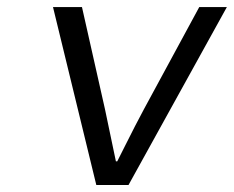

<svg xmlns="http://www.w3.org/2000/svg" viewBox="-20 -530 670 550"><path d="M255.9 0 131.8 -509.8H214.8L280.8 -216.8Q282.2 -210 312 -67.9H315.9Q323.2 -82.5 338.6 -113Q354 -143.6 366.9 -168.9Q379.9 -194.3 392.1 -216.8L550.8 -509.8H629.9L348.1 0Z"/></svg>

Font: Office Code Pro Italic
Style: Regular
Weight: 400
Italic angle: -9°
Designer: Nathan Rutzky & Paul D. Hunt
Foundry: Adobe Systems Incorporated
Version: Version 1.004;PS 001.004;hotconv 1.0.70;makeotf.lib2.5.58329